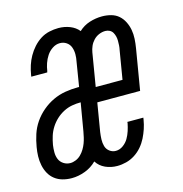

<svg xmlns="http://www.w3.org/2000/svg" viewBox="-87 -618 673 706"><g transform="rotate(-15 250.0 -265.0)"><path d="M102 8Q84 8 67.5 3.5Q51 -1 38 -11Q25 -21 17 -35.5Q9 -50 5.5 -67Q2 -84 2.5 -101.5Q3 -119 6 -136Q10 -160 17.5 -183Q25 -206 39 -226.5Q53 -247 72.5 -263.5Q92 -280 114.5 -290.5Q137 -301 161 -305Q185 -309 208 -309H214L229 -401Q232 -415 232 -429Q232 -443 227.5 -455.5Q223 -468 212 -475.5Q201 -483 187 -483Q172 -483 158.5 -474Q145 -465 136.5 -452Q128 -439 123 -424.5Q118 -410 116 -395Q115 -394 115 -393Q115 -392 115 -391H54Q54 -393 54.5 -394.5Q55 -396 55 -398Q58 -416 63.5 -433Q69 -450 78 -466Q87 -482 99.5 -496Q112 -510 127.5 -520Q143 -530 161 -534Q179 -538 196 -538Q219 -538 239.5 -530Q260 -522 273 -506Q291 -523 314.5 -530.5Q338 -538 362 -538Q380 -538 396.5 -533.5Q413 -529 425 -518.5Q437 -508 444.5 -493Q452 -478 455 -461.5Q458 -445 457 -427.5Q456 -410 453 -392L427 -237H264L246 -129Q244 -115 243.5 -101.5Q243 -88 246.5 -75.5Q250 -63 260.5 -55Q271 -47 284 -47Q299 -47 312 -56.5Q325 -66 332.5 -79Q340 -92 344.5 -106Q349 -120 352 -135Q352 -136 352 -137Q352 -138 352 -139H413Q413 -137 412.5 -135.5Q412 -134 412 -132Q409 -114 403.5 -97.5Q398 -81 390 -65Q382 -49 370 -35Q358 -21 342.5 -11Q327 -1 309.5 3.5Q292 8 275 8Q251 8 230 -1.5Q209 -11 197 -30Q178 -11 152.5 -1.5Q127 8 102 8ZM273 -293H375L393 -401Q395 -410 395.5 -418.5Q396 -427 396 -436Q396 -445 394 -453Q392 -461 388 -468Q384 -475 376.5 -479Q369 -483 360 -483Q348 -483 336 -478Q324 -473 315 -463.5Q306 -454 301 -442.5Q296 -431 294 -419ZM111 -47Q121 -47 132 -51.5Q143 -56 151.5 -64.5Q160 -73 166 -83Q172 -93 176 -103.5Q180 -114 182.5 -125Q185 -136 187 -147L205 -253Q188 -253 171.5 -250Q155 -247 139.5 -239Q124 -231 111 -219Q98 -207 88.5 -192Q79 -177 74 -161Q69 -145 66 -128Q64 -115 64 -100.5Q64 -86 69 -74Q74 -62 85.5 -54.5Q97 -47 111 -47Z"/></g></svg>

Font: Iosevka Curly Light Oblique
Style: Regular
Weight: 300
Italic angle: -9°
Monospace: yes
Designer: Belleve Invis
Foundry: Belleve Invis
Version: Version 11.1.0; ttfautohint (v1.8.3)